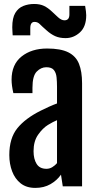

<svg xmlns="http://www.w3.org/2000/svg" viewBox="-20 -919 486 947"><path d="M181.6 -373.5Q200.2 -382.8 221.7 -392.6Q243.2 -402.3 261.2 -408.7V-490.2Q261.2 -515.6 259 -537.6Q256.8 -559.6 245.8 -573.5Q234.9 -587.4 208.5 -587.4Q182.1 -587.4 161.1 -565.9Q140.1 -544.4 140.1 -486.3V-459.5H45.9Q37.1 -497.6 37.1 -525.9Q37.1 -601.1 86.4 -640.4Q135.7 -679.7 212.4 -679.7Q279.3 -679.7 316.9 -660.9Q354.5 -642.1 369.6 -604.2Q384.8 -566.4 384.8 -508.3V0H289.6L280.8 -57.6Q261.2 -29.3 229 -10.7Q196.8 7.8 154.3 7.8Q110.4 7.8 82 -14.6Q53.7 -37.1 39.8 -74Q25.9 -110.8 25.9 -154.3Q25.9 -237.3 65.4 -286.4Q105 -335.4 181.6 -373.5ZM209 -86.4Q224.6 -86.4 237.8 -94.5Q251 -102.5 261.2 -114.3V-326.2Q252 -322.3 241.2 -316.9Q230.5 -311.5 216.3 -302.7Q190.4 -286.6 168 -254.6Q145.5 -222.7 145.5 -173.3Q145.5 -134.8 160.6 -110.6Q175.8 -86.4 209 -86.4ZM303.7 -731Q273.9 -731 252.2 -740.7Q230.5 -750.5 210 -769Q186.5 -789.6 176 -800.3Q165.5 -811 150.4 -811Q129.4 -811 129.4 -779.8V-744.6H42.5Q42 -750 41.3 -764.9Q40.5 -779.8 40.5 -784.7Q40.5 -830.6 55.4 -855.2Q70.3 -879.9 95 -889.6Q119.6 -899.4 148.4 -899.4Q177.2 -899.4 197 -889.9Q216.8 -880.4 236.3 -861.8Q249 -849.6 265.9 -834.2Q282.7 -818.8 297.9 -818.8Q322.3 -818.8 322.3 -847.7V-890.1H399.9Q405.3 -858.4 405.3 -843.8Q405.3 -787.6 374.3 -759.3Q343.3 -731 303.7 -731Z"/></svg>

Font: Fjalla One
Style: Regular
Weight: 400
Designer: Irina Smirnova, Eben Sorkin
Foundry: Sorkin Type
Version: Version 1.002; ttfautohint (v1.8.4.7-5d5b);gftools[0.9.25]